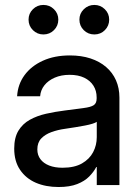

<svg xmlns="http://www.w3.org/2000/svg" viewBox="-20 -750 563 778"><path d="M217.3 7.8Q165.5 7.8 125.2 -9.5Q85 -26.9 61.3 -61.8Q37.6 -96.7 37.6 -147.9Q37.6 -192.4 54.7 -220.5Q71.8 -248.5 100.8 -264.6Q129.9 -280.8 166.7 -289.1Q203.6 -297.4 242.2 -302.2Q291 -308.6 319.3 -312.3Q347.7 -315.9 359.6 -323.7Q371.6 -331.5 371.6 -350.6V-355.5Q371.6 -382.3 358.6 -402.8Q345.7 -423.3 321.3 -435.1Q296.9 -446.8 262.2 -446.8Q228 -446.8 201.7 -435.3Q175.3 -423.8 159.9 -404.3Q144.5 -384.8 142.6 -359.9H49.3Q52.2 -408.2 79.3 -445.3Q106.4 -482.4 153.6 -503.9Q200.7 -525.4 263.2 -525.4Q309.6 -525.4 346.7 -513.2Q383.8 -501 409.9 -478.5Q436 -456.1 450 -424.6Q463.9 -393.1 463.9 -354.5V0H372.1V-73.2H370.1Q359.9 -53.7 341.6 -34.9Q323.2 -16.1 293 -4.2Q262.7 7.8 217.3 7.8ZM233.4 -70.3Q281.7 -70.3 312.3 -87.9Q342.8 -105.5 357.4 -133.5Q372.1 -161.6 372.1 -194.3V-256.3Q366.7 -252.4 354.2 -248.5Q341.8 -244.6 323.7 -241.2Q305.7 -237.8 284.9 -234.4Q264.2 -231 243.2 -228Q214.4 -224.1 188.7 -214.8Q163.1 -205.6 147.2 -189Q131.3 -172.4 131.3 -144.5Q131.3 -121.6 143.8 -105Q156.2 -88.4 179.2 -79.3Q202.1 -70.3 233.4 -70.3ZM362.3 -610.4Q336.9 -610.4 319.3 -627.9Q301.8 -645.5 301.8 -670.4Q301.8 -695.3 319.6 -712.6Q337.4 -730 362.3 -730Q387.2 -730 404.8 -712.6Q422.4 -695.3 422.4 -670.4Q422.4 -645.5 405 -627.9Q387.7 -610.4 362.3 -610.4ZM155.8 -610.4Q130.9 -610.4 113.3 -627.9Q95.7 -645.5 95.7 -670.4Q95.7 -695.3 113.3 -712.6Q130.9 -730 155.8 -730Q181.2 -730 198.7 -712.6Q216.3 -695.3 216.3 -670.4Q216.3 -645.5 198.7 -627.9Q181.2 -610.4 155.8 -610.4Z"/></svg>

Font: Inter Cardless Display
Style: Regular
Weight: 400
Designer: Rasmus Andersson
Foundry: rsms
Version: Version 4.001;git-9221beed3